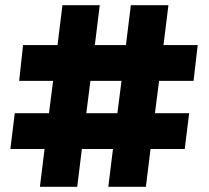

<svg xmlns="http://www.w3.org/2000/svg" viewBox="-20 -721 808 741"><path d="M727 -409 743 -547H611L630 -701H485L466 -547H346L365 -701H221L202 -547H69L54 -409H185L169 -284H37L20 -146H152L134 0H278L296 -146H416L398 0H543L561 -146H693L710 -284H578L594 -409ZM433 -284H313L329 -409H449Z"/></svg>

Font: Argentum Sans ExtraBold
Style: Regular
Weight: 800
Designer: Julieta Ulanovsky
Foundry: Julieta Ulanovsky
Version: Version 5.001;February 15, 2019;FontCreator 11.5.0.2425 64-b